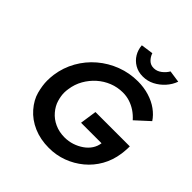

<svg xmlns="http://www.w3.org/2000/svg" viewBox="-238 -1074 1253 1253"><g transform="rotate(45 388.5 -447.5)"><path d="M411 10Q332 10 268.5 -17.5Q205 -45 162.5 -94Q120 -143 106 -196Q92 -249 92 -293Q92 -321 96 -351Q107 -427 144 -492.5Q181 -558 238 -606.5Q295 -655 366 -682Q437 -709 515 -709Q570 -709 619 -694Q668 -679 705 -652Q742 -625 764 -591L670 -505Q646 -532 619 -550Q592 -568 561.5 -578Q531 -588 497 -588Q447 -588 402 -570Q357 -552 321 -520Q285 -488 260.5 -445Q236 -402 229 -351Q226 -333 226 -316Q226 -286 236.5 -250Q247 -214 275 -181Q303 -148 344 -129.5Q385 -111 434 -111Q471 -111 504.5 -122Q538 -133 566 -152.5Q594 -172 611 -198Q628 -224 632 -254V-255H443L460 -371H777Q777 -360 776.5 -346.5Q776 -333 774.5 -320.5Q773 -308 772 -299Q762 -230 730 -173.5Q698 -117 648.5 -76Q599 -35 538.5 -12.5Q478 10 411 10ZM514 -753Q472 -753 439.5 -772Q407 -791 388 -822.5Q369 -854 366 -893L451 -905Q459 -880 478 -861Q497 -842 526 -842Q555 -842 580 -861Q605 -880 619 -905L702 -893Q688 -854 659.5 -822.5Q631 -791 594 -772Q557 -753 514 -753Z"/></g></svg>

Font: Lexend Med
Style: Italic
Weight: 500
Italic angle: -8.13011°
Designer: Bonnie Shaver-Troup, Thomas Jockin
Foundry: Lexend
Version: Version 1.007